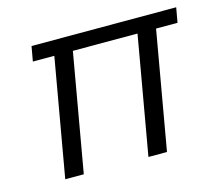

<svg xmlns="http://www.w3.org/2000/svg" viewBox="-78 -601 803 700"><g transform="rotate(-15 323.0 -250.5)"><path d="M87 0 165 -445H84L94 -501H640L630 -445H549L471 0H401L479 -445H235L157 0Z"/></g></svg>

Font: DM Sans 17pt Light
Style: Italic
Weight: 300
Italic angle: -10°
Version: Version 4.004;gftools[0.9.30]